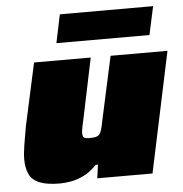

<svg xmlns="http://www.w3.org/2000/svg" viewBox="-51 -753 774 810"><g transform="rotate(-5 335.5 -347.5)"><path d="M171 8Q115 8 84 -5Q53 -18 41 -44Q29 -70 29 -107Q29 -130 35 -168Q41 -206 48 -244L106 -510H346L294 -261Q290 -245 286 -224.5Q282 -204 282 -196Q282 -186 285 -180.5Q288 -175 294.5 -173.5Q301 -172 310 -172Q327 -172 336.5 -174Q346 -176 352 -182Q358 -188 362 -200.5Q366 -213 370 -234L430 -510H671L563 0H329L337 -57H327Q303 -31 275 -16.5Q247 -2 220 3Q193 8 171 8ZM207 -583 232 -703H627L601 -583Z"/></g></svg>

Font: Saira Expanded Black
Style: Italic
Weight: 900
Width: 7
Italic angle: -12°
Designer: Hector Gatti with collaboration of the Omnibus-Type team
Foundry: Omnibus-Type
Version: Version 1.101